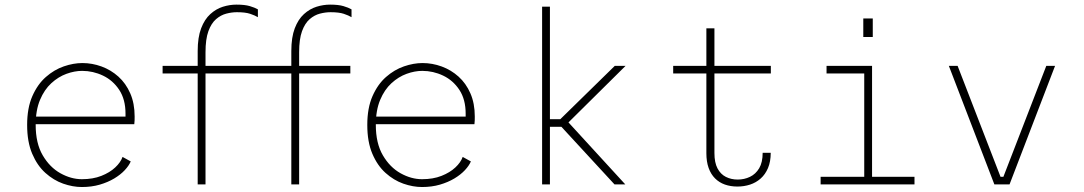

<svg xmlns="http://www.w3.org/2000/svg" viewBox="-20 -778 4575 810"><path d="M325.5 11Q287 11 246.5 -3.2Q206 -17.5 171.5 -48.5Q137 -79.5 115.8 -129.5Q94.5 -179.5 94.5 -251Q94.5 -322.5 116.5 -372.5Q138.5 -422.5 173.5 -453.2Q208.5 -484 249.2 -498Q290 -512 327.5 -512Q369 -512 408.5 -497.5Q448 -483 479.5 -454.8Q511 -426.5 529.5 -384.2Q548 -342 548 -286.5Q548 -280 547.8 -270.2Q547.5 -260.5 546.5 -254H119V-286H509.5Q509.5 -290.5 509.5 -292.2Q509.5 -294 509.5 -298.5Q509.5 -358.5 483 -398.8Q456.5 -439 414.5 -459Q372.5 -479 326.5 -479Q294.5 -479 260.2 -466.5Q226 -454 196.5 -427Q167 -400 148.8 -356.5Q130.5 -313 130.5 -251Q130.5 -173.5 160.2 -122.8Q190 -72 235 -47Q280 -22 325.5 -22Q372 -22 407.5 -36Q443 -50 466 -71.5Q489 -93 497 -116L531.5 -97Q524 -79 506.2 -60Q488.5 -41 461.8 -25Q435 -9 400.8 1Q366.5 11 325.5 11Z M814 0V-562.5Q814 -620.5 828.5 -658.5Q843 -696.5 867.2 -718.5Q891.5 -740.5 920.2 -749.5Q949 -758.5 977.5 -758.5Q1013 -758.5 1034 -752.2Q1055 -746 1068 -738.5V-705.5Q1055.5 -713 1035.2 -719.8Q1015 -726.5 979.5 -726.5Q958 -726.5 934.8 -720.5Q911.5 -714.5 891.5 -697.2Q871.5 -680 859.2 -646.5Q847 -613 847 -557.5V0ZM666 -468V-500H1068V-468ZM1209 0V-562.5Q1209 -620.5 1223.5 -658.5Q1238 -696.5 1262.2 -718.5Q1286.5 -740.5 1315.2 -749.5Q1344 -758.5 1372.5 -758.5Q1408 -758.5 1429 -752.2Q1450 -746 1463 -738.5V-705.5Q1450.5 -713 1430.2 -719.8Q1410 -726.5 1374.5 -726.5Q1353 -726.5 1329.8 -720.5Q1306.5 -714.5 1286.5 -697.2Q1266.5 -680 1254.2 -646.5Q1242 -613 1242 -557.5V0ZM1061 -468V-500H1458V-468Z M1760.5 11Q1722 11 1681.5 -3.2Q1641 -17.5 1606.5 -48.5Q1572 -79.5 1550.8 -129.5Q1529.5 -179.5 1529.5 -251Q1529.5 -322.5 1551.5 -372.5Q1573.5 -422.5 1608.5 -453.2Q1643.5 -484 1684.2 -498Q1725 -512 1762.5 -512Q1804 -512 1843.5 -497.5Q1883 -483 1914.5 -454.8Q1946 -426.5 1964.5 -384.2Q1983 -342 1983 -286.5Q1983 -280 1982.8 -270.2Q1982.5 -260.5 1981.5 -254H1554V-286H1944.5Q1944.5 -290.5 1944.5 -292.2Q1944.5 -294 1944.5 -298.5Q1944.5 -358.5 1918 -398.8Q1891.5 -439 1849.5 -459Q1807.5 -479 1761.5 -479Q1729.5 -479 1695.2 -466.5Q1661 -454 1631.5 -427Q1602 -400 1583.8 -356.5Q1565.5 -313 1565.5 -251Q1565.5 -173.5 1595.2 -122.8Q1625 -72 1670 -47Q1715 -22 1760.5 -22Q1807 -22 1842.5 -36Q1878 -50 1901 -71.5Q1924 -93 1932 -116L1966.5 -97Q1959 -79 1941.2 -60Q1923.5 -41 1896.8 -25Q1870 -9 1835.8 1Q1801.5 11 1760.5 11Z M2267 0V-750H2300V-275H2366.5V-243H2300V0ZM2572.5 0 2336.5 -256 2365.5 -275.5 2618 0ZM2365 -248.5 2336.5 -268 2573.5 -500H2619Z M2960 -131.5V-658.5H2994V-132.5Q2994 -92 3007 -67.5Q3020 -43 3042.2 -31.8Q3064.5 -20.5 3092 -20.5Q3120 -20.5 3144 -32Q3168 -43.5 3182.8 -68.2Q3197.5 -93 3197.5 -133.5H3231.5Q3231.5 -96 3220 -69Q3208.5 -42 3189 -24.8Q3169.5 -7.5 3144.2 0.8Q3119 9 3091 9Q3062 9 3038 0.5Q3014 -8 2996.5 -25.5Q2979 -43 2969.5 -69.5Q2960 -96 2960 -131.5ZM2820 -468V-500H3232V-468Z M3442 0V-32H3626V-468H3467V-500H3659V-32H3838V0ZM3622 -700H3662V-622H3622Z M4175 0 3983 -500H4020L4201 -32H4213L4394 -500H4431L4239 0Z"/></svg>

Font: Trispace Thin Thin
Style: Regular
Weight: 250
Version: Version 1.210